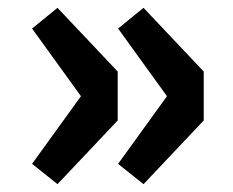

<svg xmlns="http://www.w3.org/2000/svg" viewBox="-20 -534 597 491"><path d="M62 -115 187 -288 62 -461 127 -514 281 -351V-226L127 -63ZM282 -115 407 -288 282 -461 347 -514 501 -351V-226L347 -63Z"/></svg>

Font: Source Han Sans CN Heavy
Style: Bold
Weight: 900
Designer: Ryoko NISHIZUKA (kana & ideographs); Paul D. Hunt (Latin, Greek & Cyrillic); Wenlong ZHANG (bopomofo); Sandoll Communica
Foundry: Adobe Systems Incorporated
Version: Version 1.000;PS 1;hotconv 1.0.78;makeotf.lib2.5.61930